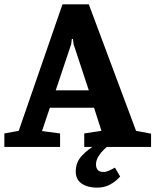

<svg xmlns="http://www.w3.org/2000/svg" viewBox="-28 -675 714 882"><path d="M472 -7Q462 0 448 13.5Q434 27 423.5 44.5Q413 62 413 81Q413 95 420.5 105Q428 115 448 115Q459 115 472.5 109Q486 103 500 95L524 136Q524 136 511 149Q498 162 474 174.5Q450 187 417 187Q375 187 347.5 168.5Q320 150 320 113Q320 70 348.5 40Q377 10 410 -8ZM-8 -62 58 -74 259 -655H380L597 -74L666 -61V0H359V-62L438 -74L430 -99L404 -180H201L172 -94L165 -73L248 -62V0H-8ZM380 -260 310 -472 307 -496H302L299 -472L228 -260Z"/></svg>

Font: Faustina VF Beta
Style: Regular
Weight: 400
Designer: Alfonso Garcia
Foundry: Omnibus-Type
Version: Version 1.006